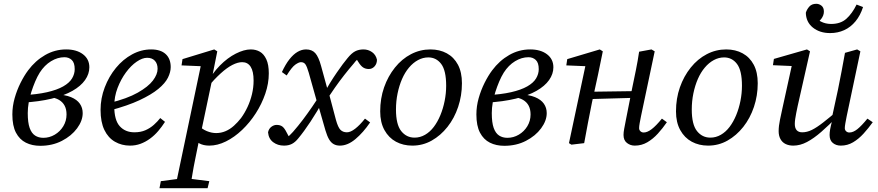

<svg xmlns="http://www.w3.org/2000/svg" viewBox="-20 -753 4617 1010"><path d="M192 14Q149 14 116 -2.5Q83 -19 64 -55Q45 -91 45 -151Q45 -194 57 -236.5Q69 -279 88 -317Q107 -355 128 -383Q166 -434 217.5 -463.5Q269 -493 328 -493Q383 -493 416.5 -467.5Q450 -442 450 -399Q450 -364 427.5 -332Q405 -300 361 -275Q317 -250 251.5 -234Q186 -218 98 -213V-252Q175 -256 227.5 -268Q280 -280 312.5 -298.5Q345 -317 359 -340.5Q373 -364 373 -389Q373 -423 357.5 -437.5Q342 -452 319 -452Q283 -452 248.5 -431Q214 -410 189 -371Q176 -350 165 -324Q154 -298 145 -270Q136 -242 131 -213.5Q126 -185 126 -158Q126 -108 136 -80Q146 -52 164.5 -40Q183 -28 208 -28Q240 -28 268 -44.5Q296 -61 313 -89Q330 -117 330 -151Q330 -178 320 -197Q310 -216 290.5 -227.5Q271 -239 242 -242L274 -270L272 -257Q322 -255 353.5 -242Q385 -229 400 -207.5Q415 -186 415 -158Q415 -118 385.5 -78Q356 -38 305.5 -12Q255 14 192 14Z M664 13Q620 13 584.5 -7.5Q549 -28 529 -69.5Q509 -111 509 -175Q509 -236 531 -293.5Q553 -351 590 -396Q627 -441 675 -467Q723 -493 775 -493Q825 -493 851.5 -468.5Q878 -444 878 -400Q878 -374 863.5 -344.5Q849 -315 812.5 -285Q776 -255 714 -226Q652 -197 558 -172L555 -211Q649 -234 704.5 -265.5Q760 -297 784.5 -329.5Q809 -362 809 -391Q809 -418 794.5 -433.5Q780 -449 754 -449Q729 -449 699 -428.5Q669 -408 642.5 -372Q616 -336 598.5 -290.5Q581 -245 581 -195Q581 -121 610 -89Q639 -57 687 -57Q720 -57 745 -68Q770 -79 789.5 -96.5Q809 -114 823 -132L848 -112Q832 -87 812.5 -64Q793 -41 769 -23.5Q745 -6 719 3.5Q693 13 664 13Z M819 237 826 200 940 185H961L1081 200L1072 237ZM901 237 1039 -420 1055 -404 935 -409 940 -442 1107 -493 1123 -483 1095 -343 1097 -339 1034 -40 1029 -25Q1017 35 1007.5 81Q998 127 992 164.5Q986 202 980 237ZM1081 13Q1050 13 1028 1Q1006 -11 983 -38L1019 -98Q1042 -74 1067.5 -63.5Q1093 -53 1117 -53Q1143 -53 1166.5 -63Q1190 -73 1210.5 -91.5Q1231 -110 1248 -132Q1267 -158 1282 -190Q1297 -222 1305.5 -257.5Q1314 -293 1314 -329Q1314 -378 1298.5 -402Q1283 -426 1254 -426Q1231 -426 1202.5 -411.5Q1174 -397 1141 -367Q1108 -337 1069 -291L1056 -310H1066Q1096 -367 1136.5 -408Q1177 -449 1220.5 -471Q1264 -493 1299 -493Q1326 -493 1347 -481Q1368 -469 1381 -441Q1394 -413 1394 -367Q1394 -314 1375.5 -260Q1357 -206 1325.5 -157Q1294 -108 1253.5 -69.5Q1213 -31 1168.5 -9Q1124 13 1081 13Z M1768 13Q1749 13 1735 5Q1721 -3 1711 -20Q1701 -37 1692 -67L1655 -196L1653 -197L1604 -371Q1595 -402 1587 -414Q1579 -426 1563 -426Q1552 -426 1533.5 -413Q1515 -400 1488 -356L1463 -374Q1482 -415 1502.5 -441Q1523 -467 1545 -480Q1567 -493 1590 -493Q1621 -493 1638.5 -473.5Q1656 -454 1669 -406L1705 -275L1707 -274L1747 -123Q1758 -83 1771 -70Q1784 -57 1805 -57Q1824 -57 1848.5 -76Q1873 -95 1900 -129L1927 -109Q1891 -56 1850 -21.5Q1809 13 1768 13ZM1390 -57Q1394 -76 1407.5 -86Q1421 -96 1435 -96Q1453 -96 1464.5 -88Q1476 -80 1488 -56L1512 -11L1482 -15L1488 -27Q1497 -35 1505 -42.5Q1513 -50 1521 -59Q1549 -91 1573.5 -123.5Q1598 -156 1622 -191Q1646 -226 1670 -263L1686 -233Q1647 -164 1613 -112.5Q1579 -61 1549 -25Q1533 -5 1515.5 4Q1498 13 1474 13Q1441 13 1417 -5Q1393 -23 1390 -57ZM1695 -223 1678 -252Q1717 -321 1751.5 -371Q1786 -421 1808 -447Q1829 -473 1848 -483Q1867 -493 1892 -493Q1917 -493 1937 -479Q1957 -465 1963 -439Q1963 -418 1950.5 -404Q1938 -390 1920 -390Q1903 -390 1890.5 -398Q1878 -406 1865 -427L1842 -463L1882 -459L1876 -454Q1867 -447 1858 -438.5Q1849 -430 1841 -419Q1815 -389 1790 -357Q1765 -325 1741.5 -291.5Q1718 -258 1695 -223Z M2149 13Q2101 13 2063 -7.5Q2025 -28 2002.5 -68.5Q1980 -109 1980 -167Q1980 -235 2000.5 -293.5Q2021 -352 2057.5 -397.5Q2094 -443 2142 -468Q2190 -493 2244 -493Q2293 -493 2330.5 -472.5Q2368 -452 2389 -412.5Q2410 -373 2410 -315Q2410 -250 2390 -190.5Q2370 -131 2334 -85.5Q2298 -40 2251 -13.5Q2204 13 2149 13ZM2161 -29Q2190 -29 2216 -44Q2242 -59 2262 -85.5Q2282 -112 2296.5 -147Q2311 -182 2319 -222Q2327 -262 2327 -302Q2327 -382 2301 -416.5Q2275 -451 2233 -451Q2205 -451 2179 -437Q2153 -423 2131.5 -397.5Q2110 -372 2095 -337.5Q2080 -303 2071.5 -262Q2063 -221 2063 -177Q2063 -98 2090.5 -63.5Q2118 -29 2161 -29Z M2633 14Q2590 14 2557 -2.5Q2524 -19 2505 -55Q2486 -91 2486 -151Q2486 -194 2498 -236.5Q2510 -279 2529 -317Q2548 -355 2569 -383Q2607 -434 2658.5 -463.5Q2710 -493 2769 -493Q2824 -493 2857.5 -467.5Q2891 -442 2891 -399Q2891 -364 2868.5 -332Q2846 -300 2802 -275Q2758 -250 2692.5 -234Q2627 -218 2539 -213V-252Q2616 -256 2668.5 -268Q2721 -280 2753.5 -298.5Q2786 -317 2800 -340.5Q2814 -364 2814 -389Q2814 -423 2798.5 -437.5Q2783 -452 2760 -452Q2724 -452 2689.5 -431Q2655 -410 2630 -371Q2617 -350 2606 -324Q2595 -298 2586 -270Q2577 -242 2572 -213.5Q2567 -185 2567 -158Q2567 -108 2577 -80Q2587 -52 2605.5 -40Q2624 -28 2649 -28Q2681 -28 2709 -44.5Q2737 -61 2754 -89Q2771 -117 2771 -151Q2771 -178 2761 -197Q2751 -216 2731.5 -227.5Q2712 -239 2683 -242L2715 -270L2713 -257Q2763 -255 2794.5 -242Q2826 -229 2841 -207.5Q2856 -186 2856 -158Q2856 -118 2826.5 -78Q2797 -38 2746.5 -12Q2696 14 2633 14Z M2986 8 2973 0 3063 -423 3080 -404 2959 -409 2964 -442 3135 -493 3151 -483 3126 -361 3094 -214Q3083 -161 3073 -107.5Q3063 -54 3053 0ZM3056 -231V-270L3339 -274V-239ZM3319 13Q3296 13 3278 -1Q3260 -15 3260 -43Q3260 -57 3263.5 -75.5Q3267 -94 3273 -125L3305 -287Q3315 -335 3325 -384Q3335 -433 3342 -481L3407 -493L3424 -483L3352 -142Q3348 -122 3345 -105.5Q3342 -89 3342 -79Q3342 -69 3349 -62.5Q3356 -56 3366 -56Q3385 -56 3408 -73.5Q3431 -91 3462 -129L3488 -110Q3466 -78 3440.5 -50Q3415 -22 3385 -4.5Q3355 13 3319 13Z M3705 13Q3657 13 3619 -7.5Q3581 -28 3558.5 -68.5Q3536 -109 3536 -167Q3536 -235 3556.5 -293.5Q3577 -352 3613.5 -397.5Q3650 -443 3698 -468Q3746 -493 3800 -493Q3849 -493 3886.5 -472.5Q3924 -452 3945 -412.5Q3966 -373 3966 -315Q3966 -250 3946 -190.5Q3926 -131 3890 -85.5Q3854 -40 3807 -13.5Q3760 13 3705 13ZM3717 -29Q3746 -29 3772 -44Q3798 -59 3818 -85.5Q3838 -112 3852.5 -147Q3867 -182 3875 -222Q3883 -262 3883 -302Q3883 -382 3857 -416.5Q3831 -451 3789 -451Q3761 -451 3735 -437Q3709 -423 3687.5 -397.5Q3666 -372 3651 -337.5Q3636 -303 3627.5 -262Q3619 -221 3619 -177Q3619 -98 3646.5 -63.5Q3674 -29 3717 -29Z M4153 13Q4130 13 4112.5 4.5Q4095 -4 4085.5 -21.5Q4076 -39 4076 -63Q4076 -90 4083 -123Q4090 -156 4096 -184L4150 -430L4161 -405L4046 -410L4051 -443L4225 -493L4241 -483L4176 -195Q4172 -176 4168.5 -158.5Q4165 -141 4163 -126.5Q4161 -112 4161 -101Q4161 -79 4171 -68Q4181 -57 4200 -57Q4225 -57 4250.5 -69.5Q4276 -82 4310 -108.5Q4344 -135 4391 -175L4397 -141H4386Q4340 -94 4300.5 -59.5Q4261 -25 4225 -6Q4189 13 4153 13ZM4403 13Q4378 13 4361 -1Q4344 -15 4344 -43Q4344 -56 4347 -73.5Q4350 -91 4359 -124H4354L4388 -281Q4398 -329 4407 -377.5Q4416 -426 4425 -475L4489 -493L4506 -483L4434 -142Q4430 -122 4427 -105Q4424 -88 4424 -79Q4424 -69 4431 -62.5Q4438 -56 4448 -56Q4468 -56 4490 -73.5Q4512 -91 4543 -129L4571 -110Q4548 -78 4522.5 -50Q4497 -22 4467.5 -4.5Q4438 13 4403 13ZM4347 -579Q4292 -579 4256 -608Q4220 -637 4219 -686Q4224 -703 4237 -718Q4250 -733 4274 -733Q4289 -733 4301.5 -723Q4314 -713 4314 -692Q4314 -672 4300 -653.5Q4286 -635 4263 -625L4253 -683Q4273 -653 4297.5 -640Q4322 -627 4352 -627Q4402 -627 4432.5 -654.5Q4463 -682 4486 -729L4520 -716Q4506 -672 4480.5 -641Q4455 -610 4421 -594.5Q4387 -579 4347 -579Z"/></svg>

Font: Source Serif 4 18pt
Style: Italic
Weight: 400
Italic angle: -12°
Designer: Frank Grießhammer
Foundry: Adobe Systems Incorporated
Version: Version 4.004;hotconv 1.0.116;makeotfexe 2.5.65601